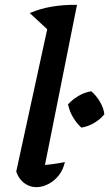

<svg xmlns="http://www.w3.org/2000/svg" viewBox="-20 -765 451 793"><path d="M185 -635 103 -711Q147 -730 196.5 -738Q246 -746 298 -745ZM155 -30 132 -81Q164 -83 192.5 -86.5Q221 -90 248 -96Q241 -64 223 -41Q205 -18 180 -5Q155 8 130 8Q103 8 80.5 -8.5Q58 -25 47 -56L190 -713L298 -745ZM316 -238Q297 -255 282 -280Q267 -305 261 -334Q279 -354 304.5 -369Q330 -384 357 -388Q378 -370 393 -344.5Q408 -319 411 -293Q394 -272 368.5 -257Q343 -242 316 -238Z"/></svg>

Font: Piazzolla Thin
Style: Bold Italic
Weight: 700
Italic angle: -11.3°
Version: Version 2.005